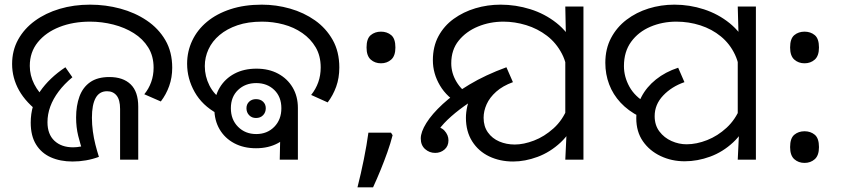

<svg xmlns="http://www.w3.org/2000/svg" viewBox="-20 -686 3624 825"><path d="M292 8Q239 8 198.5 -10Q158 -28 135 -65Q112 -102 112 -159Q112 -235 152 -293Q192 -351 261 -397L291 -354Q256 -325 232 -293Q208 -261 196 -228Q184 -195 184 -161Q184 -109 214 -81Q244 -53 294 -53Q311 -53 328 -56.5Q345 -60 361 -69L339 -25Q325 -66 316 -102.5Q307 -139 307 -181Q307 -232 321.5 -271.5Q336 -311 367.5 -333Q399 -355 450 -355Q509 -355 541.5 -323.5Q574 -292 574 -228V0H496V-218Q496 -257 481 -275.5Q466 -294 440 -294Q407 -294 391 -265Q375 -236 375 -180Q375 -151 379 -121.5Q383 -92 390 -64.5Q397 -37 405 -12Q378 -2 349.5 3Q321 8 292 8ZM156 -197Q92 -244 62 -297.5Q32 -351 32 -411Q32 -469 58 -516Q84 -563 130 -596.5Q176 -630 236.5 -648Q297 -666 367 -666Q434 -666 497 -649Q560 -632 610.5 -598Q661 -564 690.5 -513.5Q720 -463 720 -395Q720 -353 707 -316.5Q694 -280 671 -250L600 -281Q619 -304 629.5 -333Q640 -362 640 -395Q640 -445 617 -482Q594 -519 555 -543.5Q516 -568 467 -580.5Q418 -593 367 -593Q294 -593 235.5 -570Q177 -547 142.5 -504.5Q108 -462 108 -403Q108 -362 127 -324.5Q146 -287 183 -254L156 -197Z M913 -198Q849 -233 816.5 -290.5Q784 -348 784 -412Q784 -465 806 -511.5Q828 -558 869.5 -592.5Q911 -627 970.5 -646.5Q1030 -666 1105 -666Q1167 -666 1226.5 -649Q1286 -632 1333.5 -598.5Q1381 -565 1409.5 -514.5Q1438 -464 1438 -396Q1438 -351 1424.5 -313.5Q1411 -276 1388 -246L1317 -278Q1337 -303 1347.5 -332.5Q1358 -362 1358 -396Q1358 -446 1336.5 -482.5Q1315 -519 1279 -544Q1243 -569 1198 -581Q1153 -593 1106 -593Q1046 -593 1000.5 -577.5Q955 -562 923.5 -535.5Q892 -509 876 -474.5Q860 -440 860 -402Q860 -358 880 -318.5Q900 -279 937 -256L913 -198ZM1080 -49Q1027 -49 986.5 -70.5Q946 -92 923.5 -130.5Q901 -169 901 -220Q901 -271 924 -309.5Q947 -348 987.5 -369.5Q1028 -391 1082 -391Q1135 -391 1175 -369.5Q1215 -348 1237.5 -310Q1260 -272 1260 -222Q1260 -171 1237.5 -132Q1215 -93 1174.5 -71Q1134 -49 1080 -49ZM1081 -110Q1128 -110 1158.5 -141Q1189 -172 1189 -221Q1189 -270 1158.5 -299.5Q1128 -329 1081 -329Q1034 -329 1003 -299.5Q972 -270 972 -221Q972 -172 1003 -141Q1034 -110 1081 -110ZM1080 -179Q1062 -179 1050.5 -191Q1039 -203 1039 -221Q1039 -238 1050.5 -249Q1062 -260 1080 -260Q1099 -260 1110.5 -249Q1122 -238 1122 -221Q1122 -203 1110.5 -191Q1099 -179 1080 -179ZM1186 -187 1260 -222V0H1182Z M1660 -116 1667 -105Q1658 -70 1644.5 -32Q1631 6 1615.5 44Q1600 82 1583 119H1516Q1531 60 1543.5 -2Q1556 -64 1563 -116ZM1617 -414Q1591 -414 1573 -430Q1555 -446 1555 -482Q1555 -520 1573 -535Q1591 -550 1617 -550Q1643 -550 1661 -535Q1679 -520 1679 -482Q1679 -446 1661 -430Q1643 -414 1617 -414Z M2185 8Q2128 8 2082 -14Q2036 -36 2009 -78.5Q1982 -121 1982 -180Q1982 -203 1988 -230Q1994 -257 2011.5 -285.5Q2029 -314 2063 -340Q2097 -366 2152 -386L2173 -336Q2130 -321 2084 -297Q2038 -273 1995.5 -244.5Q1953 -216 1919 -186Q1885 -156 1865 -128Q1845 -100 1845 -78L1831 -144Q1872 -144 1889.5 -125Q1907 -106 1907 -83Q1907 -58 1890 -43.5Q1873 -29 1850 -29Q1825 -29 1806.5 -45.5Q1788 -62 1788 -91Q1788 -119 1812 -157.5Q1836 -196 1882.5 -239Q1929 -282 1997.5 -323Q2066 -364 2156 -397L2184 -333Q2140 -317 2112 -292Q2084 -267 2071 -238Q2058 -209 2058 -180Q2058 -143 2076.5 -117Q2095 -91 2125.5 -78Q2156 -65 2192 -65Q2230 -65 2274.5 -82Q2319 -99 2358.5 -134.5Q2398 -170 2419 -224L2458 -180Q2434 -116 2389 -74Q2344 -32 2290 -12Q2236 8 2185 8ZM1961 -234Q1901 -267 1870.5 -318.5Q1840 -370 1840 -427Q1840 -486 1864 -530.5Q1888 -575 1929.5 -605Q1971 -635 2023 -650.5Q2075 -666 2131 -666Q2196 -666 2258.5 -646.5Q2321 -627 2371 -587.5Q2421 -548 2450.5 -488Q2480 -428 2480 -347L2419 -345Q2419 -408 2394.5 -455Q2370 -502 2330 -532.5Q2290 -563 2241 -578Q2192 -593 2143 -593Q2085 -593 2034 -572Q1983 -551 1951 -511.5Q1919 -472 1919 -414Q1919 -372 1941.5 -334.5Q1964 -297 2004 -273L1961 -234ZM2414 -106 2409 -144V-471L2412 -511L2409 -658H2487V0H2409Z M2728 -185Q2679 -210 2646.5 -245Q2614 -280 2597.5 -323.5Q2581 -367 2581 -416Q2581 -476 2605.5 -522.5Q2630 -569 2672 -601Q2714 -633 2767 -649.5Q2820 -666 2878 -666Q2943 -666 3004.5 -646Q3066 -626 3115 -586.5Q3164 -547 3193 -487Q3222 -427 3222 -347L3160 -344Q3160 -405 3138 -451.5Q3116 -498 3077.5 -529.5Q3039 -561 2989.5 -577Q2940 -593 2886 -593Q2826 -593 2774.5 -571Q2723 -549 2692 -506.5Q2661 -464 2661 -402Q2661 -356 2684.5 -313.5Q2708 -271 2757 -243L2728 -185ZM2922 7Q2866 7 2818.5 -15.5Q2771 -38 2742.5 -79Q2714 -120 2714 -178Q2714 -227 2736 -269.5Q2758 -312 2798.5 -344.5Q2839 -377 2894 -395L2921 -333Q2866 -314 2829.5 -275.5Q2793 -237 2793 -187Q2793 -148 2813.5 -121Q2834 -94 2865.5 -80Q2897 -66 2930 -66Q2973 -66 3018.5 -84Q3064 -102 3102 -137Q3140 -172 3161 -224L3199 -180Q3175 -116 3130.5 -74.5Q3086 -33 3031.5 -13Q2977 7 2922 7ZM3155 -106 3150 -144V-471L3154 -511L3150 -658H3228V0H3150Z M3437 -414Q3411 -414 3393 -430Q3375 -446 3375 -482Q3375 -520 3393 -535Q3411 -550 3437 -550Q3463 -550 3481 -535Q3499 -520 3499 -482Q3499 -446 3481 -430Q3463 -414 3437 -414ZM3437 14Q3411 14 3393 -2Q3375 -18 3375 -54Q3375 -92 3393 -107Q3411 -122 3437 -122Q3463 -122 3481 -107Q3499 -92 3499 -54Q3499 -18 3481 -2Q3463 14 3437 14Z"/></svg>

Font: hexoriya15
Style: Book
Weight: 400
Designer: Jelle Bosma - Monotype Design Team
Foundry: Monotype Imaging Inc.
Version: Version 2.003